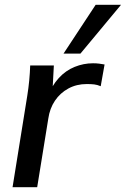

<svg xmlns="http://www.w3.org/2000/svg" viewBox="-20 -775 521 795"><path d="M32 0 93 -379Q98 -410 101 -441.5Q104 -473 105 -504H203L196 -374H177Q195 -421 223.5 -452Q252 -483 289 -498Q326 -513 365 -513Q379 -513 390.5 -511.5Q402 -510 413 -508L397 -418Q383 -424 370 -425.5Q357 -427 339 -427Q297 -427 263 -408.5Q229 -390 207.5 -358Q186 -326 180 -284L134 0ZM243 -553 376 -755H481L313 -553Z"/></svg>

Font: Mulish ExtraLight SemiBold
Style: Italic
Weight: 600
Italic angle: -9°
Version: Version 3.603